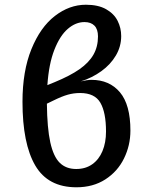

<svg xmlns="http://www.w3.org/2000/svg" viewBox="-20 -790 655 823"><path d="M539 -230.3Q539 -166.7 511.5 -110.8Q484.1 -54.9 431.5 -21Q379 12.8 307.7 12.8Q185.6 12.8 131 -80.8Q76.4 -174.4 76.4 -353.8Q76.4 -485.1 114.6 -579.2Q152.8 -673.3 215.1 -721.5Q277.4 -769.7 348.2 -769.7Q401 -769.7 434.9 -750.5Q468.7 -731.3 484.1 -700.8Q499.5 -670.3 499.5 -635.4Q499.5 -590.8 476.7 -552.1Q453.8 -513.3 414.4 -484.9Q374.9 -456.4 326.2 -441Q353.3 -447.7 372.3 -447.7Q449.2 -447.7 494.1 -394.4Q539 -341 539 -230.3ZM183.1 -425.1 214.4 -437.9Q280.5 -465.1 320.8 -493.3Q361 -521.5 380.5 -555.6Q400 -589.7 400 -633.8Q400 -664.6 384.9 -680Q369.7 -695.4 342.1 -695.4Q304.6 -695.4 270.8 -666.4Q236.9 -637.4 213.1 -576.7Q189.2 -515.9 183.1 -425.1ZM434.4 -226.2Q434.4 -307.7 410.3 -349.5Q386.2 -391.3 323.6 -391.3Q295.9 -391.3 270.5 -384.1Q245.1 -376.9 210.8 -360L181 -345.6Q182.1 -241 195.6 -179.7Q209.2 -118.5 236.2 -92.1Q263.1 -65.6 306.7 -65.6Q346.7 -65.6 375.4 -85.9Q404.1 -106.2 419.2 -142.3Q434.4 -178.5 434.4 -226.2Z"/></svg>

Font: Fira Code Fixed Retina
Style: Regular
Weight: 450
Monospace: yes
Designer: Carrois Corporate, Edenspiekermann AG, Nikita Prokopov
Foundry: Carrois Corporate, Edenspiekermann AG, Nikita Prokopov
Version: Version 5.002